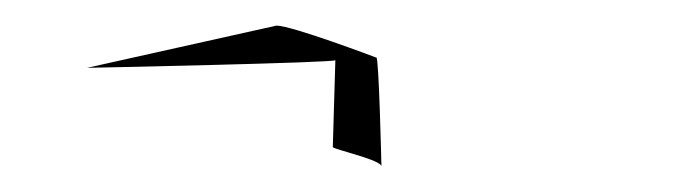

<svg xmlns="http://www.w3.org/2000/svg" viewBox="-20 -351 540 150"><path d="M48 -298C48 -298 244 -302 242 -304L240 -236C242 -234 278 -226 278 -221C278 -221 276 -308 274 -306C274 -306 208 -331 196 -331Z"/></svg>

Font: Zinc
Style: Regular
Weight: 400
Version: Version 1